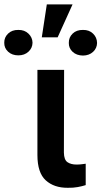

<svg xmlns="http://www.w3.org/2000/svg" viewBox="-122 -873 475 899"><path d="M53.2 -545.9H178.2L177.2 -158.7Q177.7 -124.5 194.1 -113.5Q210.4 -102.5 236.3 -102.5Q249.5 -102.5 260.7 -104Q272 -105.5 279.3 -106.4V-6.3Q263.2 -1 241.9 2.9Q220.7 6.8 195.3 6.3Q131.3 6.8 92.3 -28.6Q53.2 -64 53.2 -147ZM73.7 -698.2 97.2 -852.5H217.8L147.9 -698.2ZM-102.1 -672.9Q-102.5 -697.8 -84.2 -715.6Q-65.9 -733.4 -36.1 -732.9Q-7.3 -733.4 11.2 -715.6Q29.8 -697.8 30.3 -672.9Q29.8 -647.9 11.2 -630.9Q-7.3 -613.8 -36.1 -613.8Q-65.4 -613.8 -84 -630.9Q-102.5 -647.9 -102.1 -672.9ZM200.2 -671.9Q199.7 -697.8 218 -715.6Q236.3 -733.4 266.6 -732.9Q295.4 -733.4 313.7 -715.6Q332 -697.8 332.5 -671.9Q332 -647 313.7 -630.1Q295.4 -613.3 266.6 -612.8Q236.3 -613.3 218 -630.4Q199.7 -647.5 200.2 -671.9Z"/></svg>

Font: Inter Tight SemiBold
Style: Regular
Weight: 600
Designer: Rasmus Andersson
Foundry: rsms
Version: Version 3.004; ttfautohint (v1.8.4.7-5d5b)